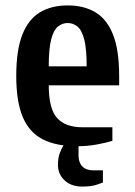

<svg xmlns="http://www.w3.org/2000/svg" viewBox="-20 -530 500 709"><path d="M265 10Q188 10 138 -15.5Q88 -41 64 -98Q40 -155 40 -250Q40 -345 62.5 -402Q85 -459 127.5 -484.5Q170 -510 230 -510Q290 -510 332.5 -484.5Q375 -459 397.5 -402Q420 -345 420 -250V-215H160Q160 -129 190.5 -94.5Q221 -60 285 -60H395V-10Q373 -3 338 3.5Q303 10 265 10ZM160 -285H300Q300 -350 291 -384.5Q282 -419 266 -432Q250 -445 230 -445Q210 -445 194 -432Q178 -419 169 -384.5Q160 -350 160 -285ZM284 159Q243 159 218.5 136Q194 113 194 79Q194 54 200.5 36Q207 18 213.5 8.5Q220 -1 220 -1H270V44Q270 70 284 84.5Q298 99 324 99H360V144Q360 144 339 151.5Q318 159 284 159Z"/></svg>

Font: Cuprum
Style: Regular
Weight: 400
Designer: Jovanny Lemonad
Foundry: Jovanny Lemonad
Version: Version 3.000